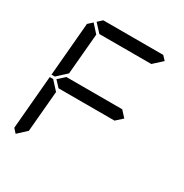

<svg xmlns="http://www.w3.org/2000/svg" viewBox="-211 -1167 1239 1290"><g transform="rotate(30 408.0 -522.5)"><path d="M90 -45 62 -76 98 -490H125L129 -485L185 -424L157 -107ZM131 -515 127 -510H100L136 -924L170 -955L226 -893L198 -576ZM185 -969 219 -1000H684L713 -969L645 -907H242ZM671 -499 620 -453V-454H188V-453L144 -500L196 -547V-546H628Z"/></g></svg>

Font: DSEG7 Classic
Style: Italic
Weight: 400
Italic angle: -5°
Designer: Keshikan(Twitter:@keshinomi_88pro)
Version: Version 0.46